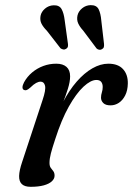

<svg xmlns="http://www.w3.org/2000/svg" viewBox="-20 -716 517 747"><path d="M73.3 -366Q67.4 -368.9 67.5 -376.7Q67.7 -384.5 73.6 -395.9Q85.7 -417.9 105 -434.1Q124.3 -450.3 148.4 -459.3Q172.5 -468.2 198.9 -468.2Q224.6 -468.2 238.7 -455.8Q252.8 -443.3 252.8 -418.9Q252.8 -398 244 -370.1Q235.2 -342.2 223.5 -312.3Q211.7 -282.3 202.2 -255.2Q192.7 -228 191.5 -208.9L183.3 -209.7Q199.7 -268.8 224.2 -316.6Q248.7 -364.3 278.2 -398.2Q307.6 -432 339.3 -450.1Q370.9 -468.2 401.6 -468.2Q439.5 -468.2 458.8 -446.9Q478.1 -425.6 477.3 -390.6Q476.7 -364.1 467.2 -345.1Q457.6 -326.1 442.7 -316.1Q427.7 -306.1 410.1 -306.1Q390.9 -306.1 382 -315Q373 -324 373 -335.9Q373 -346.5 376.3 -356.4Q379.6 -366.4 379.6 -377.6Q379.6 -390 373.8 -397.4Q367.9 -404.9 355.1 -404.9Q333.1 -404.9 304.9 -378.8Q276.7 -352.7 247.9 -301.6Q219.1 -250.4 194.9 -174.8Q183.3 -139.9 178 -119.3Q172.6 -98.6 172.6 -82.2Q172.6 -69.7 177.5 -63Q182.3 -56.2 187.3 -50.1Q192.3 -43.9 192.3 -32.3Q192.3 -20.5 181.7 -10.6Q171 -0.6 150.4 5.1Q129.7 10.8 99.3 10.8Q76.1 10.8 65 0.3Q53.9 -10.2 54.4 -31.6Q55 -53 66.1 -85.7L145.8 -327.3Q159.1 -366.7 155.2 -382.5Q151.4 -398.3 137.8 -398.3Q129.9 -398.3 120.5 -393.2Q111.1 -388.2 97.8 -375.2Q89.4 -367.8 83.9 -365.7Q78.4 -363.7 73.3 -366ZM231.6 -637.6 244.2 -546.6Q245.2 -540.4 244.2 -535.2Q243.2 -529.9 237.4 -526.1Q231.9 -522.5 226.1 -523.6Q220.2 -524.6 215.3 -528.3L162.4 -596.3Q148.5 -610.2 141.6 -623.6Q134.7 -637 137.7 -654.1Q140.7 -670.1 155 -682.4Q169.3 -694.6 188.1 -695.4Q210.7 -696.4 219.6 -680.6Q228.4 -664.7 231.6 -637.6ZM374.1 -636.2 384.7 -545.2Q385.3 -538.6 384.1 -533.4Q382.9 -528.1 376.8 -524.7Q371.4 -521.3 365.7 -522.5Q359.9 -523.6 355.7 -527.5L303.7 -596.9Q290.4 -611.4 284.2 -625.1Q277.9 -638.8 281.5 -655.9Q285.2 -671.9 299.6 -683.8Q314 -695.6 332.6 -696Q355.5 -696.4 363.7 -680.1Q371.8 -663.7 374.1 -636.2Z"/></svg>

Font: Fraunces
Style: Italic
Weight: 900
Italic angle: -16°
Version: Version 1.000;[0bf87f6ff]